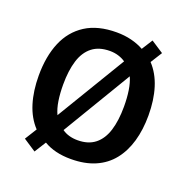

<svg xmlns="http://www.w3.org/2000/svg" viewBox="-138 -879 1020 1047"><g transform="rotate(20 372.0 -355.5)"><path d="M690 -358Q690 -275 670.5 -207.5Q651 -140 612 -91Q573 -42 513 -16Q453 10 372 10Q325 10 286 0.5Q247 -9 215 -28L173 39L100 -9L143 -78Q97 -127 75 -198.5Q53 -270 53 -359Q53 -470 87.5 -552Q122 -634 193 -679.5Q264 -725 373 -725Q419 -725 459 -715Q499 -705 531 -687L571 -750L643 -703L601 -636Q646 -588 668 -517.5Q690 -447 690 -358ZM548 -358Q548 -409 541.5 -451Q535 -493 521 -524L282 -125Q300 -112 323 -105.5Q346 -99 372 -99Q434 -99 473 -130Q512 -161 530 -219Q548 -277 548 -358ZM195 -358Q195 -307 201.5 -264.5Q208 -222 223 -190L464 -590Q445 -603 422 -610Q399 -617 373 -617Q310 -617 270.5 -586Q231 -555 213 -497Q195 -439 195 -358Z"/></g></svg>

Font: Noto Sans Display SemiBold
Style: Regular
Weight: 600
Designer: Monotype Design Team
Foundry: Monotype Imaging Inc.
Version: Version 2.003